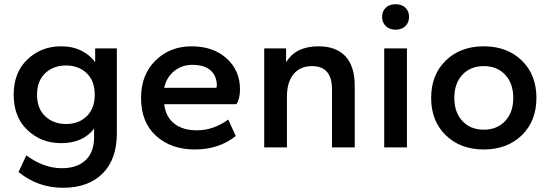

<svg xmlns="http://www.w3.org/2000/svg" viewBox="-20 -700 2613 912"><path d="M270 -20Q176 -20 110.5 -82Q45 -144 45 -250Q45 -356 110.5 -418Q176 -480 270 -480Q325 -480 367 -459Q409 -438 432 -404V-470H535V-67Q535 57 467 124.5Q399 192 279 192Q160 192 68 117L105 38Q188 99 273 99Q346 99 386.5 61Q427 23 427 -50V-89Q374 -20 270 -20ZM294 -111Q353 -111 391.5 -147.5Q430 -184 430 -250Q430 -316 391.5 -352.5Q353 -389 294 -389Q234 -389 195 -352.5Q156 -316 156 -250Q156 -184 195 -147.5Q234 -111 294 -111Z M905 10Q793 10 721.5 -54.5Q650 -119 650 -235Q650 -345 718.5 -412.5Q787 -480 890 -480Q993 -480 1056.5 -422.5Q1120 -365 1120 -276Q1120 -231 1103 -205H760Q767 -145 807.5 -113Q848 -81 915 -81Q994 -81 1064 -132L1100 -54Q1020 10 905 10ZM893 -392Q844 -392 807.5 -362.5Q771 -333 760 -283H1008Q1010 -291 1010 -293Q1010 -339 980.5 -365.5Q951 -392 893 -392Z M1665 0H1557V-276Q1557 -386 1462 -386Q1406 -386 1374.5 -348Q1343 -310 1343 -242V0H1235V-470H1339V-404Q1384 -480 1493 -480Q1576 -480 1620.5 -433Q1665 -386 1665 -291Z M1913 0H1805V-470H1913ZM1905.5 -576Q1888 -559 1859 -559Q1830 -559 1812.5 -576Q1795 -593 1795 -620Q1795 -647 1812.5 -663.5Q1830 -680 1859 -680Q1888 -680 1905.5 -663.5Q1923 -647 1923 -620Q1923 -593 1905.5 -576Z M2458.5 -57.5Q2389 10 2278 10Q2167 10 2097.5 -57.5Q2028 -125 2028 -235Q2028 -345 2097.5 -412.5Q2167 -480 2278 -480Q2389 -480 2458.5 -412.5Q2528 -345 2528 -235Q2528 -125 2458.5 -57.5ZM2176.5 -125Q2215 -84 2278 -84Q2341 -84 2379.5 -125Q2418 -166 2418 -235Q2418 -304 2379.5 -345Q2341 -386 2278 -386Q2215 -386 2176.5 -345Q2138 -304 2138 -235Q2138 -166 2176.5 -125Z"/></svg>

Font: Celebes SemiBold
Style: Regular
Weight: 600
Designer: Anugrah Pasau
Foundry: Lafontype
Version: Version 1.000